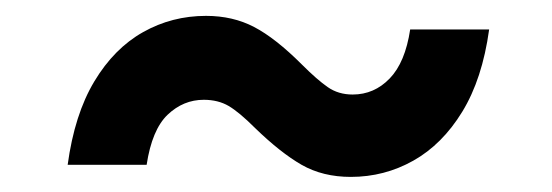

<svg xmlns="http://www.w3.org/2000/svg" viewBox="-20 -416 713 248"><path d="M67.4 -203.1Q76.2 -268.1 101.8 -310.8Q127.4 -353.5 164.8 -374.5Q202.1 -395.5 246.1 -395.5Q280.8 -395.5 308.3 -381.1Q335.9 -366.7 370.1 -332.5Q389.6 -313 403.3 -303.5Q417 -293.9 435.5 -293.9Q463.4 -293.9 483.4 -314.7Q503.4 -335.4 509.8 -377.9H611.8Q603 -314 577.1 -271.7Q551.3 -229.5 513.9 -208.5Q476.6 -187.5 433.1 -187.5Q397 -187.5 369.6 -203.1Q342.3 -218.8 309.6 -250.5Q289.1 -271 275.4 -279.1Q261.7 -287.1 243.2 -287.1Q216.8 -287.1 196.5 -267.8Q176.3 -248.5 169.4 -203.1Z"/></svg>

Font: Inter SemiBold
Style: Italic
Weight: 600
Italic angle: -9.3988°
Designer: Rasmus Andersson
Foundry: rsms
Version: Version 4.001;git-66647c0bb